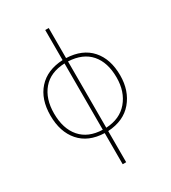

<svg xmlns="http://www.w3.org/2000/svg" viewBox="-235 -880 1106 1239"><g transform="rotate(-30 318.5 -260.0)"><path d="M331 -760H305V-536Q187 -530 122.5 -458Q58 -386 58 -265Q58 -143 122 -69.5Q186 4 305 8V240H331V8Q450 1 514 -75Q578 -151 578 -265Q578 -387 514 -459Q450 -531 331 -536ZM331 -511Q439 -506 495 -441.5Q551 -377 551 -265Q551 -159 493 -90.5Q435 -22 331 -17ZM305 -511V-17Q199 -20 142 -85.5Q85 -151 85 -265Q85 -374 141.5 -440.5Q198 -507 305 -511Z"/></g></svg>

Font: Noto Sans UI Thin
Style: Regular
Weight: 250
Designer: Monotype Design Team
Foundry: Monotype Imaging Inc.
Version: Version 1.901